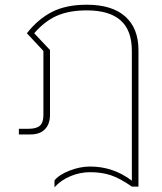

<svg xmlns="http://www.w3.org/2000/svg" viewBox="-20 -570 687 814"><path d="M211 195Q230 171 274.5 153.5Q319 136 362 136Q460 136 539 196V-354Q539 -442 491 -484Q443 -526 348 -526Q274 -526 222 -503.5Q170 -481 125 -429L192 -358V-84Q192 -44 170.5 -22Q149 0 109 0H60V-24H101Q134 -24 149 -37Q164 -50 164 -82V-354L94 -429Q141 -489 200.5 -519.5Q260 -550 348 -550Q455 -550 511 -500Q567 -450 567 -358V221H539Q489 186 450 173Q411 160 362 160Q319 160 278.5 177Q238 194 211 224Z"/></svg>

Font: Prompt Thin
Style: Regular
Weight: 250
Designer: Katatrad Team
Foundry: CadsonDemak
Version: Version 1.001